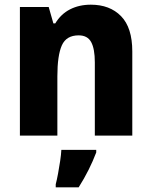

<svg xmlns="http://www.w3.org/2000/svg" viewBox="-20 -579 648 820"><path d="M368 -559Q449 -559 497 -510Q545 -461 545 -359V0H385V-313Q385 -370 369.5 -399Q354 -428 316 -428Q263 -428 244 -385Q225 -342 225 -253V0H65V-549H188L208 -479H216Q240 -519 279 -539Q318 -559 368 -559ZM391 72Q377 109 358.5 146Q340 183 316 221H218V208Q223 189 228 162Q233 135 237 108Q241 81 242 61H391Z"/></svg>

Font: Noto Sans Ethiopic SemiCondensed ExtraBold
Style: Regular
Weight: 800
Width: 4
Designer: Monotype Design Team
Foundry: Monotype Imaging Inc.
Version: Version 2.102; ttfautohint (v1.8.4.7-5d5b)